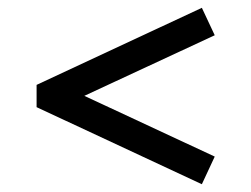

<svg xmlns="http://www.w3.org/2000/svg" viewBox="-20 -580 640 489"><path d="M73.2 -363.8 494.1 -560.1 526.9 -490.2 194.8 -335.9 526.9 -181.2 494.1 -110.8 73.2 -307.1Z"/></svg>

Font: LT Wave
Style: Regular
Weight: 400
Designer: Daniel Lyons
Version: Version 2.5 (Glyphs App)